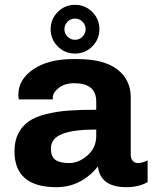

<svg xmlns="http://www.w3.org/2000/svg" viewBox="-20 -766 638 796"><path d="M362.5 -573.5Q333 -544 291 -544Q249 -544 219.5 -573.5Q190 -603 190 -645Q190 -687 219.5 -716.5Q249 -746 291 -746Q333 -746 362.5 -716.5Q392 -687 392 -645Q392 -603 362.5 -573.5ZM260 -614Q273 -601 291 -601Q309 -601 322 -614Q335 -627 335 -645Q335 -663 322 -676Q309 -689 291 -689Q273 -689 260 -676Q247 -663 247 -645Q247 -627 260 -614ZM302 -521Q410 -521 466 -478.5Q522 -436 522 -362V-126Q522 -108 530.5 -99Q539 -90 551 -90Q570 -90 592 -101V-11Q555 10 504 10Q396 10 386 -76Q316 10 214 10Q40 10 40 -139Q40 -182 56 -213Q72 -244 99.5 -263Q127 -282 171.5 -293Q216 -304 264 -307.5Q312 -311 379 -311V-345Q379 -421 288 -421Q248 -421 223.5 -401.5Q199 -382 199 -362V-354H58Q56 -366 56 -372Q56 -437 118.5 -479Q181 -521 281 -521ZM379 -229Q284 -229 237.5 -210.5Q191 -192 191 -150Q191 -117 209.5 -103.5Q228 -90 266 -90Q307 -90 343 -122Q379 -154 379 -202Z"/></svg>

Font: Chivo
Style: Bold
Weight: 700
Designer: Hector Gatti
Foundry: Omnibus-Type
Version: Version 1.007;PS 001.007;hotconv 1.0.88;makeotf.lib2.5.64775